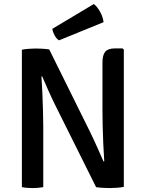

<svg xmlns="http://www.w3.org/2000/svg" viewBox="-20 -928 722 952"><path d="M88.5 -681.5Q102 -684.5 123 -686Q144 -687.5 156.5 -687.5Q169.5 -687.5 188.2 -686.5Q207 -685.5 224 -683L194.5 -550.5L185.5 -549Q188 -513 190 -468.5Q192 -424 193.2 -378.8Q194.5 -333.5 194.5 -296V0Q180.5 2.5 167 3.5Q153.5 4.5 142 4.5Q131.5 4.5 116.8 3.5Q102 2.5 88.5 0ZM252 -410.5Q233.5 -448 218 -483.2Q202.5 -518.5 189 -549.5L136 -613.5L224 -683L427 -273Q446.5 -233 463.2 -195.2Q480 -157.5 493.5 -127L550.5 -67L456.5 0ZM594 -682V-1.5Q580 1.5 559.8 3Q539.5 4.5 524.5 4.5Q510 4.5 492 3.5Q474 2.5 456.5 0L488 -126.5L497 -128Q494 -169 492 -215.8Q490 -262.5 489 -307Q488 -351.5 488 -386V-617Q488 -655 501.8 -671.5Q515.5 -688 550 -688H587.5ZM445 -908Q461 -896.5 475.8 -870.5Q490.5 -844.5 493.5 -818L272.5 -728Q259.5 -736 250.5 -753Q241.5 -770 239.5 -785Z"/></svg>

Font: Signika Negative Light Medium
Style: Regular
Weight: 500
Version: Version 2.001